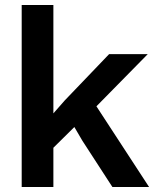

<svg xmlns="http://www.w3.org/2000/svg" viewBox="-20 -749 645 769"><path d="M66.9 0V-729H193.8V-294.9L238.8 -346.2L417 -532.2H571.8L366.2 -323.2L577.1 0H430.2L310.1 -185.1L277.8 -240.2L193.8 -157.2V0Z"/></svg>

Font: Lumene Sans
Style: Bold
Weight: 600
Designer: Deni Anggara
Version: Version 1.003;Glyphs 3.1.2 (3151)